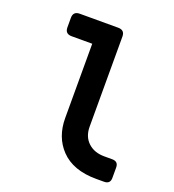

<svg xmlns="http://www.w3.org/2000/svg" viewBox="-133 -836 852 940"><g transform="rotate(20 293.0 -366.0)"><path d="M473.6 0Q353 0 289.6 -66.4Q229.5 -129.4 229.5 -228.5V-615.2H122.1Q87.9 -615.2 87.9 -648.9V-698.7Q87.9 -732.4 122.1 -732.4H322.3Q356.4 -732.4 356.4 -698.7V-230Q356.4 -177.2 389.2 -147Q421.4 -117.2 473.6 -117.2H514.6Q546.9 -117.2 546.9 -85.9V-31.2Q546.9 0 514.6 0Z"/></g></svg>

Font: Simply Mono
Style: Bold
Weight: 700
Designer: Wojciech Kalinowski "wmk69" (wmk69@o2.pl)
Foundry: Wojciech Kalinowski "wmk69" (wmk69@o2.pl)
Version: Version 1.0.0